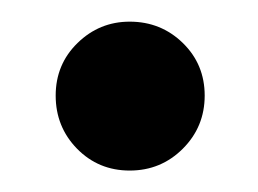

<svg xmlns="http://www.w3.org/2000/svg" viewBox="-20 -156 242 180"><path d="M171.9 -66.4Q171.9 -37.1 151.4 -16.6Q130.9 3.9 101.6 3.9Q72.3 3.9 52.2 -16.6Q32.2 -37.1 32.2 -66.4Q32.2 -95.7 52.7 -115.7Q73.2 -135.7 101.6 -135.7Q130.9 -135.7 151.4 -115.7Q171.9 -95.7 171.9 -66.4Z"/></svg>

Font: Allerta
Style: Regular
Weight: 400
Designer: Matt McInerney
Foundry: Matt McInerney
Version: Version 1.0